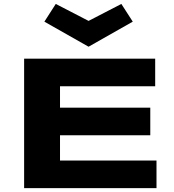

<svg xmlns="http://www.w3.org/2000/svg" viewBox="-20 -975 901 995"><path d="M105 0V-670.9H784.2V-527.8H291V-417H758.8V-273.9H291V-143.1H791V0ZM269 -954.6 439 -866.7 608.9 -954.6 668 -862.8 439 -732.9 210 -862.8Z"/></svg>

Font: Syncopate
Style: Bold
Weight: 700
Designer: Astigmatic (AOETI)
Foundry: Astigmatic (AOETI)
Version: Version 1.001 2011